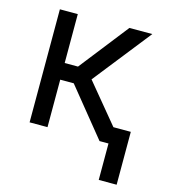

<svg xmlns="http://www.w3.org/2000/svg" viewBox="-106 -615 767 870"><g transform="rotate(15 278.0 -179.5)"><path d="M67.4 -530.3H151.4V-300.8H213.9L393.6 -530.3H501L288.1 -260.7L439.9 -77.1H521.5V170.9H437.5V0H395.5L214.8 -222.7H151.4V0H67.4Z"/></g></svg>

Font: Pretendard
Style: Regular
Weight: 400
Designer: Base glyphs from Inter by Rasmus Andersson; Hangeul glyphs from Noto Sans CJK(Source Han Sans) by Jang Soo-young and Kan
Foundry: Kil Hyung-jin
Version: Version 1.309